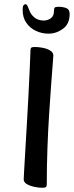

<svg xmlns="http://www.w3.org/2000/svg" viewBox="-20 -874 349 907"><path d="M179 13Q162 13 141.5 8.5Q121 4 106.5 -4.5Q92 -13 92 -27Q92 -31 94 -67.5Q96 -104 99.5 -162.5Q103 -221 107 -289.5Q111 -358 114.5 -425.5Q118 -493 120.5 -549Q123 -605 124 -637Q124 -645 127.5 -648.5Q131 -652 145 -652Q163 -652 183 -648Q203 -644 217.5 -635Q232 -626 232 -612Q232 -608 229 -570.5Q226 -533 221.5 -472Q217 -411 212 -334Q207 -257 204 -172Q201 -87 201 -3Q201 6 197 9.5Q193 13 179 13ZM209 -715Q178 -715 150 -728Q122 -741 104.5 -766Q87 -791 87 -827Q87 -842 90.5 -848Q94 -854 101 -854Q107 -854 111 -843.5Q115 -833 121.5 -818.5Q128 -804 141 -793Q148 -786 160 -781.5Q172 -777 186 -777Q205 -777 220 -787.5Q235 -798 235 -823Q235 -834 238.5 -838Q242 -842 257 -842Q276 -842 292.5 -836Q309 -830 309 -808Q309 -761 277.5 -738Q246 -715 209 -715Z"/></svg>

Font: BriemHand
Style: Regular
Weight: 400
Designer: Gunnlaugur SE Briem, Eben Sorkin
Foundry: Sorkin Type
Version: Version 1.001; ttfautohint (v1.8.4.7-5d5b)